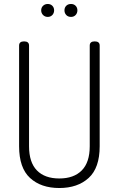

<svg xmlns="http://www.w3.org/2000/svg" viewBox="-20 -939 597 965"><path d="M76 -204V-710Q76 -731 101 -731Q126 -731 126 -710V-204Q126 -123 165.5 -82.5Q205 -42 278 -42Q351 -42 391 -82.5Q431 -123 431 -204V-710Q431 -731 456 -731Q481 -731 481 -710V-204Q481 -95 425.5 -44.5Q370 6 278 6Q186 6 131 -44.5Q76 -95 76 -204ZM196.5 -863.5Q187 -873 187 -887Q187 -901 196.5 -910Q206 -919 220 -919Q234 -919 243 -910Q252 -901 252 -887Q252 -873 243 -863.5Q234 -854 220 -854Q206 -854 196.5 -863.5ZM337 -919Q351 -919 360 -910Q369 -901 369 -887Q369 -873 360 -863.5Q351 -854 337 -854Q322 -854 313 -863.5Q304 -873 304 -887Q304 -901 313 -910Q322 -919 337 -919Z"/></svg>

Font: Terminal Dosis
Style: Light
Weight: 300
Designer: EdgarTolentino, PabloImpallari, IginoMarini
Foundry: EdgarTolentino, PabloImpallari, IginoMarini
Version: Version 1.006